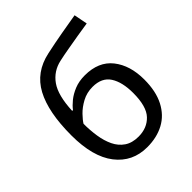

<svg xmlns="http://www.w3.org/2000/svg" viewBox="-215 -892 1028 1028"><g transform="rotate(-45 299.5 -377.5)"><path d="M57 -322Q57 -498 110 -596.5Q163 -695 281 -720Q346 -734 408 -745Q470 -756 524 -765L539 -688Q504 -683 460 -675.5Q416 -668 373 -660.5Q330 -653 299 -646Q234 -632 196 -578.5Q158 -525 153 -412H159Q173 -431 197.5 -451Q222 -471 256.5 -485Q291 -499 335 -499Q439 -499 492 -432Q545 -365 545 -258Q545 -169 514 -109Q483 -49 428 -19.5Q373 10 300 10Q189 10 123 -75Q57 -160 57 -322ZM307 -63Q372 -63 412 -105Q452 -147 452 -249Q452 -331 421.5 -378.5Q391 -426 321 -426Q277 -426 241 -406.5Q205 -387 181 -362Q157 -337 147 -320Q147 -271 154 -225Q161 -179 178.5 -142.5Q196 -106 227.5 -84.5Q259 -63 307 -63Z"/></g></svg>

Font: Noto IKEA Simplified Chinese
Style: Regular
Weight: 400
Designer: Monotype Design Team
Foundry: Monotype Imaging Inc.
Version: Version 1.100